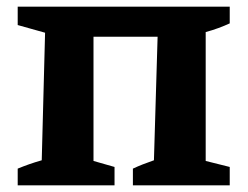

<svg xmlns="http://www.w3.org/2000/svg" viewBox="-20 -555 743 575"><path d="M260 -445V-73L323 -55V0H33V-50Q50 -57 67 -63Q84 -69 105 -75L115 -457L33 -480V-535H668V-485Q653 -478 634 -471Q615 -464 596 -459V-73L668 -55V0H378V-50Q393 -57 407 -62.5Q421 -68 441 -75L452 -445Z"/></svg>

Font: Piazzolla SC
Style: Bold
Weight: 700
Designer: Juan Pablo del Peral
Foundry: Huerta Tipografica
Version: Version 1.330